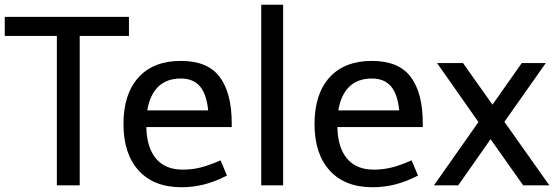

<svg xmlns="http://www.w3.org/2000/svg" viewBox="-20 -779 2338 807"><path d="M219 -628H0V-708H522V-628H315V0H219Z M740 -523Q853 -523 903.5 -455.5Q954 -388 954 -261V-245H595Q597 -158 636 -112Q675 -66 748 -66Q788 -66 825 -75.5Q862 -85 907 -105L934 -41Q883 -15 837 -3.5Q791 8 743 8Q627 8 563 -62Q499 -132 499 -258Q499 -384 562 -453.5Q625 -523 740 -523ZM599 -315H855Q848 -384 820 -416.5Q792 -449 740 -449Q681 -449 645.5 -415Q610 -381 599 -315Z M1078 -759H1170V0H1078Z M1543 -523Q1656 -523 1706.5 -455.5Q1757 -388 1757 -261V-245H1398Q1400 -158 1439 -112Q1478 -66 1551 -66Q1591 -66 1628 -75.5Q1665 -85 1710 -105L1737 -41Q1686 -15 1640 -3.5Q1594 8 1546 8Q1430 8 1366 -62Q1302 -132 1302 -258Q1302 -384 1365 -453.5Q1428 -523 1543 -523ZM1402 -315H1658Q1651 -384 1623 -416.5Q1595 -449 1543 -449Q1484 -449 1448.5 -415Q1413 -381 1402 -315Z M1991 -266 1817 -514H1926L2050 -339L2173 -514H2274L2100 -267L2289 0H2179L2042 -194L1906 0H1804Z"/></svg>

Font: Telex
Style: Regular
Weight: 400
Designer: Andres Torresi
Foundry: Andres Torresi
Version: Version 1.100